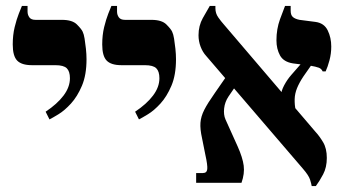

<svg xmlns="http://www.w3.org/2000/svg" viewBox="-20 -617 1176 648"><path d="M147 -214 134 -240Q173 -266 194.5 -294.5Q216 -323 216 -353Q216 -376 205.5 -386.5Q195 -397 167 -397H88Q53 -397 38 -412.5Q23 -428 23 -467Q23 -499 29.5 -525.5Q36 -552 43.5 -571Q51 -590 54 -597H73V-578Q73 -567 79 -558.5Q85 -550 100 -550H189Q224 -550 239.5 -534.5Q255 -519 259 -510Q263 -502 265.5 -486.5Q268 -471 270 -452.5Q272 -434 272 -417Q272 -364 256.5 -327.5Q241 -291 219.5 -267.5Q198 -244 177.5 -231.5Q157 -219 147 -214Z M449 -214 436 -240Q475 -266 496.5 -294.5Q518 -323 518 -353Q518 -376 507.5 -386.5Q497 -397 469 -397H390Q355 -397 340 -412.5Q325 -428 325 -467Q325 -499 331.5 -525.5Q338 -552 345.5 -571Q353 -590 356 -597H375V-578Q375 -567 381 -558.5Q387 -550 402 -550H491Q526 -550 541.5 -534.5Q557 -519 561 -510Q565 -502 567.5 -486.5Q570 -471 572 -452.5Q574 -434 574 -417Q574 -364 558.5 -327.5Q543 -291 521.5 -267.5Q500 -244 479.5 -231.5Q459 -219 449 -214Z M1032 11Q1031 4 1026.5 -10.5Q1022 -25 1002 -48L676 -428Q664 -441 657 -459.5Q650 -478 650 -498Q650 -530 664.5 -556Q679 -582 688 -597H707V-589Q707 -572 716.5 -558.5Q726 -545 735 -535L1044 -173Q1058 -158 1070.5 -137Q1083 -116 1083 -84Q1083 -52 1070.5 -28.5Q1058 -5 1046 11ZM642 0V-33H665Q678 -33 679.5 -46Q681 -59 673 -95L662 -150Q655 -181 656.5 -202.5Q658 -224 669.5 -246.5Q681 -269 705 -303L748 -365L777 -329L751 -291Q739 -273 736.5 -251.5Q734 -230 741 -214L782 -123Q799 -85 802.5 -58Q806 -31 795 0ZM978 -241 929 -297Q929 -310 939 -329Q949 -348 963 -364L998 -404L1032 -399L1004 -359Q990 -338 982.5 -319.5Q975 -301 974.5 -282.5Q974 -264 978 -241ZM1069 -376Q1065 -385 1056 -388.5Q1047 -392 1024 -396L969 -403Q937 -408 925 -430Q913 -452 913 -481Q913 -519 925 -552Q937 -585 942 -597H961V-581Q961 -566 968.5 -559.5Q976 -553 991 -550L1045 -543Q1074 -539 1086 -514.5Q1098 -490 1098 -460Q1098 -436 1092 -413.5Q1086 -391 1079 -376Z"/></svg>

Font: Frank Ruhl Libre SemiBold
Style: Regular
Weight: 600
Designer: Yanek Iontef
Foundry: Fontef
Version: Version 6.003;gftools[0.9.30]